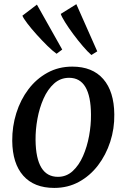

<svg xmlns="http://www.w3.org/2000/svg" viewBox="-20 -887 605 918"><path d="M325.5 -568.5Q422 -568.5 473.8 -509Q525.5 -449.5 526.5 -340Q527.5 -272 507 -209Q486.5 -146 448.5 -96.2Q410.5 -46.5 357.5 -17.5Q304.5 11.5 239.5 11.5Q143 11.5 91.2 -47Q39.5 -105.5 38.5 -213.5Q38 -282.5 58 -346.2Q78 -410 115.8 -460Q153.5 -510 206.8 -539.2Q260 -568.5 325.5 -568.5ZM310.5 -515Q269 -515 238.5 -487.5Q208 -460 188.2 -415.5Q168.5 -371 159 -319Q149.5 -267 150 -217.5Q152 -41.5 257 -41.5Q297.5 -41.5 327.5 -69Q357.5 -96.5 377 -141Q396.5 -185.5 406 -237.5Q415.5 -289.5 415 -339Q414 -515 310.5 -515ZM445 -641.5 417 -624Q400 -638.5 376.8 -665.5Q353.5 -692.5 330.5 -723.5Q307.5 -754.5 291 -781Q274.5 -807.5 270.5 -820.5L345 -867ZM277.5 -650 250.5 -630Q232.5 -642.5 207 -667.5Q181.5 -692.5 155.8 -721Q130 -749.5 111 -774.5Q92 -799.5 87 -812L156.5 -865Z"/></svg>

Font: Merriweather
Style: Italic
Weight: 400
Italic angle: -7.8°
Designer: Eben Sorkin
Foundry: Eben Sorkin
Version: Version 2.100